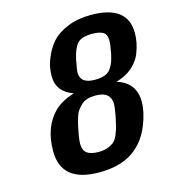

<svg xmlns="http://www.w3.org/2000/svg" viewBox="-110 -806 824 918"><g transform="rotate(-15 302.5 -347.0)"><path d="M81.1 -132.8Q81.1 -252 149.9 -320.8Q185.1 -355 248 -375Q167 -402.8 167 -481.9Q167 -501 170.9 -524.4Q174.8 -547.9 190.9 -583.5Q207 -619.1 232.9 -647Q258.8 -674.8 308.3 -695.3Q357.9 -715.8 423.8 -715.8Q605 -715.8 605 -578.1Q605 -555.2 600.6 -531.5Q596.2 -507.8 585.2 -479.5Q574.2 -451.2 549.6 -426Q524.9 -400.9 490.2 -386.2L460 -375Q551.8 -347.2 551.8 -252Q551.8 -202.1 526.9 -139.2Q502 -76.2 456.1 -37.1Q390.1 22 269 22Q81.1 22 81.1 -132.8ZM214.8 -133.8Q214.8 -101.6 233.4 -87.4Q252 -73.2 291 -73.2Q317.9 -73.2 337.9 -81.1Q357.9 -88.9 368.9 -98.9Q379.9 -108.9 389.4 -131.8Q398.9 -154.8 402.3 -169.9Q405.8 -185.1 413.1 -217.8Q420.9 -262.7 420.9 -273.9Q420.9 -337.9 346.2 -337.9Q322.3 -337.9 304.2 -332.5Q286.1 -327.1 272.9 -314Q259.8 -300.8 252 -289.8Q244.1 -278.8 237.1 -254.9Q230 -231 227.5 -218Q225.1 -205.1 219.2 -174.8Q214.8 -148.9 214.8 -133.8ZM291 -465.8Q291 -410.6 363.8 -411.1Q392.6 -411.1 412.4 -418.5Q432.1 -425.8 443.1 -442.4Q454.1 -459 459 -472.9Q463.9 -486.8 469.2 -509.8Q478 -554.7 478 -574.2Q478 -606.4 459 -616.7Q439.9 -627 407.2 -627Q352.1 -627 332 -603.5Q312 -580.1 300.8 -528.8Q291 -479 291 -465.8Z"/></g></svg>

Font: CMU Sans Serif
Style: BoldOblique
Weight: 700
Italic angle: -12°
Version: Version 0.7.0